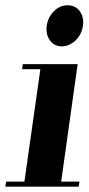

<svg xmlns="http://www.w3.org/2000/svg" viewBox="-20 -702 333 722"><path d="M0 0 2.9 -19H71.8L131.8 -441.9H63L65.9 -460.9H272L210 -19H278.8L275.9 0ZM154.8 -591.8Q154.8 -600.1 155.8 -605Q160.2 -637.2 183.1 -660.2Q205.1 -682.1 233.9 -682.1Q263.7 -682.1 279.8 -660.2Q293 -641.6 293 -619.1Q293 -610.8 292 -606Q287.6 -573.2 265.1 -550.8Q240.7 -527.8 212.9 -527.8H211.9Q184.1 -527.8 168 -549.8Q154.8 -567.9 154.8 -591.8Z"/></svg>

Font: Hjet
Style: Italic
Weight: 400
Designer: T. Christopher White
Version: Version 1.2